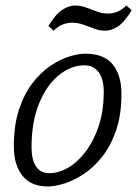

<svg xmlns="http://www.w3.org/2000/svg" viewBox="-20 -662 496 694"><path d="M153 12Q92 12 61 -27Q30 -66 30 -133Q30 -209 48.5 -265.5Q67 -322 97 -361Q127 -400 161.5 -423.5Q196 -447 229.5 -457.5Q263 -468 288 -468Q356 -468 387.5 -429Q419 -390 419 -323Q419 -247 399.5 -190.5Q380 -134 349 -95Q318 -56 282 -32.5Q246 -9 212 1.5Q178 12 153 12ZM158 -36Q192 -36 226.5 -56Q261 -76 290 -114.5Q319 -153 337 -207Q355 -261 355 -330Q355 -376 336.5 -401Q318 -426 286 -426Q237 -426 193 -390.5Q149 -355 121.5 -288.5Q94 -222 94 -130Q94 -85 110 -60.5Q126 -36 158 -36ZM174 -551 155 -568Q181 -611 205 -626.5Q229 -642 251 -642Q271 -642 290.5 -635Q310 -628 330 -620.5Q350 -613 370 -613Q386 -613 402.5 -619Q419 -625 437 -642L456 -625Q430 -582 406.5 -566.5Q383 -551 360 -551Q340 -551 320.5 -558.5Q301 -566 281 -573Q261 -580 241 -580Q225 -580 208 -574Q191 -568 174 -551Z"/></svg>

Font: Mate
Style: Italic
Weight: 400
Italic angle: -10.8°
Designer: Eduardo Rodriguez Tunni
Foundry: Eduardo Rodriguez Tunni
Version: Version 1.003; ttfautohint (v1.8.4.7-5d5b);gftools[0.9.24]